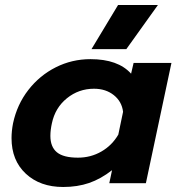

<svg xmlns="http://www.w3.org/2000/svg" viewBox="-20 -731 704 766"><path d="M451 -711H610L484 -535H345ZM26 -180Q26 -208 32 -239Q48 -314 93 -372Q138 -430 202.5 -462.5Q267 -495 341 -495Q451 -495 503 -437L513 -480H664L562 0H416L427 -52Q382 -17 335.5 -1Q289 15 232 15Q140 15 83 -38Q26 -91 26 -180ZM452 -194 471 -285Q466 -326 434 -351.5Q402 -377 355 -377Q294 -377 247 -339Q200 -301 187 -239Q181 -212 181 -189Q181 -145 207 -123.5Q233 -102 291 -102Q342 -102 384.5 -126.5Q427 -151 452 -194Z"/></svg>

Font: Prompt SemiBold
Style: Italic
Weight: 600
Italic angle: -12°
Designer: Katatrad Team
Foundry: CadsonDemak
Version: Version 1.001